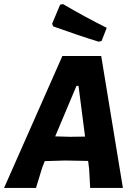

<svg xmlns="http://www.w3.org/2000/svg" viewBox="-43 -919 663 939"><path d="M265 -899Q378 -833 479 -783L454 -719L440 -715Q345 -744 217 -790L212 -803L251 -896ZM452 -645 558 0H398L393 -92L388 -132L275 -134L176 -131L164 -101L133 0H-23L262 -645ZM331 -499 227 -252 299 -250 373 -251 341 -499Z"/></svg>

Font: Alegreya Sans SC ExtraBold
Style: Italic
Weight: 800
Italic angle: -7°
Designer: Juan Pablo del Peral
Foundry: Huerta Tipografica
Version: Version 2.007